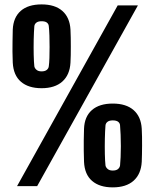

<svg xmlns="http://www.w3.org/2000/svg" viewBox="-20 -824 690 850"><path d="M55.5 0 501 -800H590.5L144.5 0ZM479 5.5Q421 5.5 387.8 -23Q354.5 -51.5 352 -107.5Q351 -135 350.8 -157Q350.5 -179 350.8 -202Q351 -225 352 -254Q354 -308 387 -336.8Q420 -365.5 479 -365.5Q538.5 -365.5 571.5 -336.5Q604.5 -307.5 607.5 -254Q608.5 -237.5 608.8 -218.2Q609 -199 609 -179Q609 -159 608.5 -140.8Q608 -122.5 607.5 -107.5Q604.5 -53.5 571.5 -24Q538.5 5.5 479 5.5ZM479 -69Q494.5 -69 502.2 -75.5Q510 -82 511.5 -91.5Q513 -105.5 514 -128.2Q515 -151 515 -176.8Q515 -202.5 514 -227Q513 -251.5 511.5 -269Q511 -278.5 503.2 -284.8Q495.5 -291 479 -291Q464 -291 456 -284.8Q448 -278.5 447 -269Q445 -244.5 444.2 -209.5Q443.5 -174.5 444.2 -142Q445 -109.5 447 -91.5Q448.5 -83 456.5 -76Q464.5 -69 479 -69ZM164 -433.5Q106 -433.5 72.8 -462Q39.5 -490.5 36.5 -546.5Q35.5 -574 35.2 -596Q35 -618 35.5 -641Q36 -664 36.5 -693Q39 -747 71.8 -775.8Q104.5 -804.5 164 -804.5Q223.5 -804.5 256.2 -775.5Q289 -746.5 292 -693Q293 -676.5 293.2 -657.2Q293.5 -638 293.5 -618Q293.5 -598 293.2 -579.8Q293 -561.5 292 -546.5Q289 -492.5 256 -463Q223 -433.5 164 -433.5ZM164 -508Q179 -508 187 -514.5Q195 -521 196 -530.5Q198 -544.5 198.8 -567.2Q199.5 -590 199.5 -615.8Q199.5 -641.5 198.8 -666Q198 -690.5 196 -708Q195.5 -717.5 187.8 -723.8Q180 -730 164 -730Q149 -730 141 -723.8Q133 -717.5 132 -708Q130 -683.5 129.2 -648.8Q128.5 -614 129.2 -581.2Q130 -548.5 132 -530.5Q133.5 -522 141.5 -515Q149.5 -508 164 -508Z"/></svg>

Font: Big Shoulders
Style: Bold
Weight: 700
Designer: Patric King
Foundry: XO Type Co
Version: Version 2.002